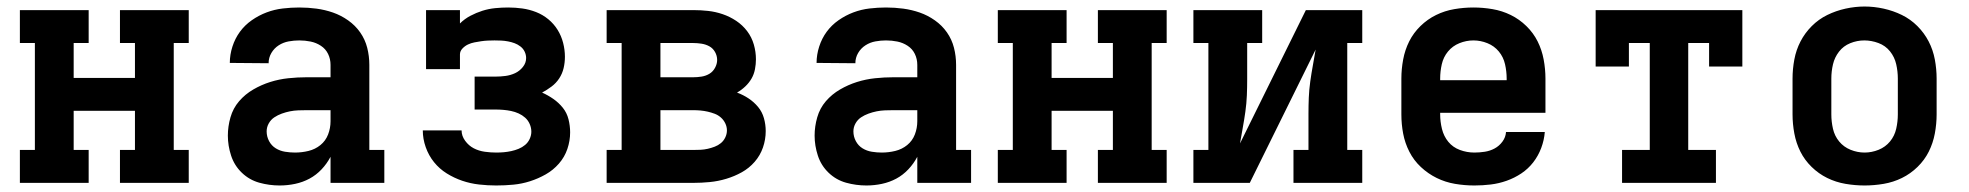

<svg xmlns="http://www.w3.org/2000/svg" viewBox="-20 -561 6040 589"><path d="M41 0V-101H87V-429H41V-530H252V-429H206V-322H394V-429H348V-530H559V-429H513V-101H559V0H348V-101H394V-221H206V-101H252V0Z M838 8Q806 8 775.5 -0.5Q745 -9 722 -31Q699 -53 689 -83.5Q679 -114 679 -145Q679 -173 687 -201Q695 -229 713.5 -250.5Q732 -272 757 -286.5Q782 -301 809 -309.5Q836 -318 864.5 -321Q893 -324 921 -324H994V-362Q994 -380 986.5 -395.5Q979 -411 964.5 -420.5Q950 -430 933 -433.5Q916 -437 898 -437Q882 -437 865.5 -434Q849 -431 835 -422Q821 -413 812.5 -398.5Q804 -384 804 -367Q804 -367 804 -367Q804 -367 804 -367L685 -368Q685 -368 685 -368Q685 -368 685 -368Q685 -393 693 -418Q701 -443 716 -463.5Q731 -484 752.5 -499Q774 -514 798 -523Q822 -532 847.5 -535Q873 -538 898 -538Q925 -538 951 -534.5Q977 -531 1001.5 -522.5Q1026 -514 1048 -498.5Q1070 -483 1085 -461.5Q1100 -440 1106.5 -414.5Q1113 -389 1113 -362V-101H1159V0H994V-80Q983 -59 966.5 -41.5Q950 -24 929.5 -13Q909 -2 885.5 3Q862 8 838 8ZM885 -93Q906 -93 926.5 -98Q947 -103 963 -116Q979 -129 986.5 -148.5Q994 -168 994 -189V-223H921Q908 -223 895 -222.5Q882 -222 869.5 -219.5Q857 -217 844.5 -212.5Q832 -208 821.5 -201Q811 -194 804.5 -182.5Q798 -171 798 -158Q798 -142 805.5 -128Q813 -114 826 -106Q839 -98 854.5 -95.5Q870 -93 885 -93Z M1502 8Q1476 8 1449.5 5Q1423 2 1398 -6.5Q1373 -15 1350.5 -29Q1328 -43 1311.5 -63.5Q1295 -84 1286 -109.5Q1277 -135 1277 -161H1396Q1396 -144 1407 -129Q1418 -114 1433.5 -106Q1449 -98 1467 -95.5Q1485 -93 1502 -93Q1514 -93 1525.5 -94Q1537 -95 1548.5 -97.5Q1560 -100 1571 -104.5Q1582 -109 1591 -116.5Q1600 -124 1605 -135Q1610 -146 1610 -157Q1610 -157 1610 -157Q1610 -157 1610 -157Q1610 -169 1605 -180.5Q1600 -192 1591 -200Q1582 -208 1571 -213Q1560 -218 1548 -220.5Q1536 -223 1524 -224Q1512 -225 1500 -225H1436V-326H1500Q1515 -326 1530.5 -328Q1546 -330 1560 -336.5Q1574 -343 1584 -355.5Q1594 -368 1594 -383Q1594 -393 1589.5 -402.5Q1585 -412 1576.5 -418.5Q1568 -425 1558.5 -428.5Q1549 -432 1538.5 -434Q1528 -436 1518 -436.5Q1508 -437 1497 -437Q1487 -437 1476.5 -436.5Q1466 -436 1456 -434.5Q1446 -433 1435.5 -431Q1425 -429 1415.5 -424.5Q1406 -420 1398.5 -412Q1391 -404 1391 -394V-349H1287V-530H1391V-489Q1405 -503 1423 -512.5Q1441 -522 1460 -528Q1479 -534 1499 -536Q1519 -538 1539 -538Q1561 -538 1582.5 -535Q1604 -532 1624.5 -524Q1645 -516 1662 -502Q1679 -488 1690.5 -469.5Q1702 -451 1707.5 -429.5Q1713 -408 1713 -387Q1713 -369 1709 -352Q1705 -335 1695.5 -320.5Q1686 -306 1672 -295.5Q1658 -285 1643 -277Q1661 -269 1677.5 -257.5Q1694 -246 1706.5 -230.5Q1719 -215 1724 -195Q1729 -175 1729 -155Q1729 -129 1720.5 -104Q1712 -79 1694.5 -59Q1677 -39 1654 -26Q1631 -13 1606 -5Q1581 3 1555 5.5Q1529 8 1502 8Z M1841 0V-101H1887V-429H1841V-530H2107Q2130 -530 2152.5 -527.5Q2175 -525 2197 -517.5Q2219 -510 2238.5 -497Q2258 -484 2272 -465.5Q2286 -447 2292.5 -424.5Q2299 -402 2299 -379Q2299 -364 2296 -348.5Q2293 -333 2285.5 -320Q2278 -307 2266.5 -296Q2255 -285 2241 -277Q2260 -270 2276.5 -259Q2293 -248 2305.5 -233Q2318 -218 2323.5 -198.5Q2329 -179 2329 -159Q2329 -133 2320.5 -108.5Q2312 -84 2295 -64.5Q2278 -45 2255.5 -32.5Q2233 -20 2208 -12.5Q2183 -5 2157.5 -2.5Q2132 0 2107 0ZM2006 -324H2107Q2119 -324 2132 -326Q2145 -328 2156 -334.5Q2167 -341 2173.5 -353Q2180 -365 2180 -377Q2180 -390 2173.5 -401.5Q2167 -413 2156 -419Q2145 -425 2132 -427Q2119 -429 2107 -429H2006ZM2006 -101H2107Q2118 -101 2129 -101.5Q2140 -102 2151 -104.5Q2162 -107 2172.5 -111Q2183 -115 2191.5 -122Q2200 -129 2205 -139.5Q2210 -150 2210 -161Q2210 -172 2205 -182.5Q2200 -193 2191.5 -200.5Q2183 -208 2172.5 -212Q2162 -216 2151 -218.5Q2140 -221 2129 -222Q2118 -223 2107 -223H2006Z M2638 8Q2606 8 2575.5 -0.5Q2545 -9 2522 -31Q2499 -53 2489 -83.5Q2479 -114 2479 -145Q2479 -173 2487 -201Q2495 -229 2513.5 -250.5Q2532 -272 2557 -286.5Q2582 -301 2609 -309.5Q2636 -318 2664.5 -321Q2693 -324 2721 -324H2794V-362Q2794 -380 2786.5 -395.5Q2779 -411 2764.5 -420.5Q2750 -430 2733 -433.5Q2716 -437 2698 -437Q2682 -437 2665.5 -434Q2649 -431 2635 -422Q2621 -413 2612.5 -398.5Q2604 -384 2604 -367Q2604 -367 2604 -367Q2604 -367 2604 -367L2485 -368Q2485 -368 2485 -368Q2485 -368 2485 -368Q2485 -393 2493 -418Q2501 -443 2516 -463.5Q2531 -484 2552.5 -499Q2574 -514 2598 -523Q2622 -532 2647.5 -535Q2673 -538 2698 -538Q2725 -538 2751 -534.5Q2777 -531 2801.5 -522.5Q2826 -514 2848 -498.5Q2870 -483 2885 -461.5Q2900 -440 2906.5 -414.5Q2913 -389 2913 -362V-101H2959V0H2794V-80Q2783 -59 2766.5 -41.5Q2750 -24 2729.5 -13Q2709 -2 2685.5 3Q2662 8 2638 8ZM2685 -93Q2706 -93 2726.5 -98Q2747 -103 2763 -116Q2779 -129 2786.5 -148.5Q2794 -168 2794 -189V-223H2721Q2708 -223 2695 -222.5Q2682 -222 2669.5 -219.5Q2657 -217 2644.5 -212.5Q2632 -208 2621.5 -201Q2611 -194 2604.5 -182.5Q2598 -171 2598 -158Q2598 -142 2605.5 -128Q2613 -114 2626 -106Q2639 -98 2654.5 -95.5Q2670 -93 2685 -93Z M3041 0V-101H3087V-429H3041V-530H3252V-429H3206V-322H3394V-429H3348V-530H3559V-429H3513V-101H3559V0H3348V-101H3394V-221H3206V-101H3252V0Z M3641 0V-101H3687V-429H3641V-530H3852V-429H3806V-318Q3806 -293 3805 -268.5Q3804 -244 3800.5 -219Q3797 -194 3792.5 -169.5Q3788 -145 3784 -121L3986 -530H4159V-429H4113V-101H4159V0H3948V-101H3994V-212Q3994 -237 3995 -261.5Q3996 -286 3999.5 -311Q4003 -336 4007.5 -360.5Q4012 -385 4016 -409L3814 0Z M4503 8Q4473 8 4443.5 3Q4414 -2 4387.5 -15Q4361 -28 4339 -48.5Q4317 -69 4303.5 -95.5Q4290 -122 4284.5 -151Q4279 -180 4279 -210V-320Q4279 -349 4284.5 -378.5Q4290 -408 4303 -434Q4316 -460 4337.5 -481Q4359 -502 4385.5 -515Q4412 -528 4441.5 -533Q4471 -538 4500 -538Q4529 -538 4558.5 -533Q4588 -528 4614.5 -515Q4641 -502 4662.5 -481Q4684 -460 4697 -434Q4710 -408 4715.5 -378.5Q4721 -349 4721 -320V-215H4398V-210Q4398 -188 4403.5 -165.5Q4409 -143 4423 -126Q4437 -109 4458.5 -101Q4480 -93 4503 -93Q4519 -93 4535 -95.5Q4551 -98 4565 -105.5Q4579 -113 4589 -126.5Q4599 -140 4600 -156H4719Q4717 -131 4708 -107Q4699 -83 4683.5 -63Q4668 -43 4647 -29Q4626 -15 4602 -6.5Q4578 2 4553 5Q4528 8 4503 8ZM4398 -315H4602V-320Q4602 -342 4597 -364Q4592 -386 4578 -403Q4564 -420 4543 -428.5Q4522 -437 4500 -437Q4478 -437 4457 -428.5Q4436 -420 4422 -403Q4408 -386 4403 -364Q4398 -342 4398 -320Z M4956 0V-101H5041V-429H4977V-357H4875V-530H5325V-357H5223V-429H5159V-101H5244V0Z M5700 8Q5671 8 5641.5 3Q5612 -2 5585.5 -15Q5559 -28 5537.5 -49Q5516 -70 5503 -96Q5490 -122 5484.5 -151.5Q5479 -181 5479 -210V-320Q5479 -349 5484.5 -378.5Q5490 -408 5503.5 -434Q5517 -460 5538 -481Q5559 -502 5585.5 -515Q5612 -528 5641.5 -534.5Q5671 -541 5700 -541Q5729 -541 5758.5 -534.5Q5788 -528 5814.5 -515Q5841 -502 5862 -481Q5883 -460 5896.5 -434Q5910 -408 5915.5 -378.5Q5921 -349 5921 -320V-210Q5921 -181 5915.5 -151.5Q5910 -122 5897 -96Q5884 -70 5862.5 -49Q5841 -28 5814.5 -15Q5788 -2 5758.5 3Q5729 8 5700 8ZM5700 -93Q5722 -93 5743 -101.5Q5764 -110 5778 -127Q5792 -144 5797 -166Q5802 -188 5802 -210V-320Q5802 -342 5797 -364Q5792 -386 5778 -403.5Q5764 -421 5742.5 -429Q5721 -437 5699 -437Q5677 -437 5656 -428.5Q5635 -420 5621.5 -402.5Q5608 -385 5603 -363.5Q5598 -342 5598 -320V-210Q5598 -188 5603 -166Q5608 -144 5622 -127Q5636 -110 5657 -101.5Q5678 -93 5700 -93Z"/></svg>

Font: Iosevka Curly Slab Extended
Style: Bold
Weight: 700
Width: 7
Monospace: yes
Designer: Belleve Invis
Foundry: Belleve Invis
Version: Version 11.1.0; ttfautohint (v1.8.3)